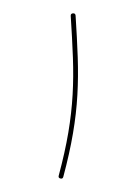

<svg xmlns="http://www.w3.org/2000/svg" viewBox="-96 -633 484 694"><g transform="rotate(15 146.5 -286.5)"><path d="M89.8 -580.1Q98.1 -583 101.1 -574.7Q127.4 -497.1 147.7 -430.7Q168 -364.3 181.6 -299.1Q195.3 -233.9 202.1 -161.4Q209 -88.9 209 0Q209 8.3 200.2 8.3Q191.9 8.3 191.9 0Q191.9 -88.4 185.1 -159.7Q178.2 -231 164.8 -295.2Q151.4 -359.4 131.1 -425.3Q110.8 -491.2 84.5 -568.8Q81.5 -577.1 89.8 -580.1Z"/></g></svg>

Font: Mikhak-DS1-FD Thin
Style: Regular
Weight: 100
Designer: Amin Abedi
Version: Version 3.2